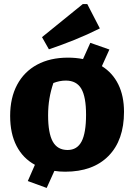

<svg xmlns="http://www.w3.org/2000/svg" viewBox="-20 -834 662 946"><path d="M301 12Q273 12 248 8L210 92L117 58L152 -22Q93 -54 61.5 -115Q30 -176 30 -263Q30 -352 64.5 -416.5Q99 -481 163 -515.5Q227 -550 315 -550Q354 -550 389 -543L425 -623L519 -590L482 -508Q535 -475 563 -418Q591 -361 591 -283Q591 -143 514.5 -65.5Q438 12 301 12ZM313 -95Q360 -95 382 -137Q404 -179 404 -269Q404 -357 380.5 -397Q357 -437 304 -437Q274 -437 243 -425Q230 -387 223.5 -348Q217 -309 217 -266Q217 -178 240 -136.5Q263 -95 313 -95ZM221 -591 187 -651 388 -814H410L472 -694Q410 -663 348 -638Q286 -613 221 -591Z"/></svg>

Font: Piazzolla SC ExtraBold
Style: Regular
Weight: 800
Designer: Juan Pablo del Peral
Foundry: Huerta Tipografica
Version: Version 1.330